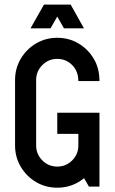

<svg xmlns="http://www.w3.org/2000/svg" viewBox="-20 -829 509 853"><path d="M234.4 -328.1H421.9V0H375L353.5 -37.6Q302.2 4.9 234.4 4.9Q182.6 4.9 140.1 -20.3Q97.7 -45.4 72.3 -88.1Q46.9 -130.9 46.9 -182.6V-473.6Q46.9 -525.4 72.3 -568.1Q97.7 -610.8 140.1 -636Q182.6 -661.1 234.4 -661.1Q286.1 -661.1 328.6 -636Q371.1 -610.8 396.5 -568.1Q421.9 -525.4 421.9 -468.8H328.1Q328.1 -512.2 300.8 -539.8Q273.4 -567.4 234.4 -567.4Q195.3 -567.4 168 -539.8Q140.6 -512.2 140.6 -473.6V-182.6Q140.6 -144 168 -116.5Q195.3 -88.9 234.4 -88.9Q273.4 -88.9 300.8 -116.5Q328.1 -144 328.1 -182.6V-234.4H234.4ZM175.3 -808.6H293.9L353 -703.1H264.2L234.4 -755.4L204.6 -703.1H115.7Z"/></svg>

Font: Lambda
Style: Regular
Weight: 400
Designer: GGBotNet
Version: 0.22